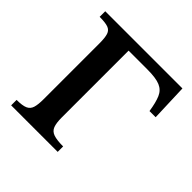

<svg xmlns="http://www.w3.org/2000/svg" viewBox="-172 -803 948 948"><g transform="rotate(45 302.0 -328.5)"><path d="M363 0H38V-38Q78 -38 97.5 -46.5Q117 -55 123.5 -76Q130 -97 130 -135V-525Q130 -564 123.5 -584Q117 -604 97.5 -611Q78 -618 38 -618V-657H577L584 -463H541Q533 -516 520 -546Q507 -576 477.5 -588.5Q448 -601 389 -601H257V-135Q257 -96 265 -75Q273 -54 296 -46Q319 -38 363 -38Z"/></g></svg>

Font: STIX Two Text SemiBold
Style: Regular
Weight: 600
Designer: Ross Mills, John Hudson & Paul Hanslow, Tiro Typeworks Ltd; with prior portions MicroPress Inc., and Coen Hoffman.
Foundry: Tiro Typeworks Ltd
Version: Version 2.13 b171